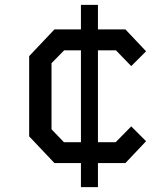

<svg xmlns="http://www.w3.org/2000/svg" viewBox="-20 -771 690 790"><path d="M313 -1V-100H204L100 -210V-540L204 -650H313V-751H383V-650H496L581 -560L520 -499L457 -564H383V-186H456L520 -251L581 -190L496 -100H383V-1ZM313 -186V-564H244L192 -511V-239L243 -186Z"/></svg>

Font: Graduate
Style: Regular
Weight: 400
Version: Version 1.001